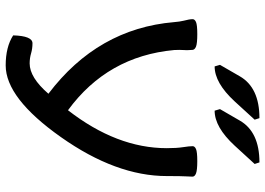

<svg xmlns="http://www.w3.org/2000/svg" viewBox="-147 -763 919 665"><g transform="rotate(90 312.5 -430.5)"><path d="M206.5 9.3Q142.6 9.3 102.5 -16.6Q104.5 -83.5 129.9 -83.5Q148.4 -83.5 165 -78.6Q181.6 -73.7 199.7 -73.7Q248.5 -73.7 304.7 -138.7Q79.1 -309.6 56.6 -574.2Q55.2 -592.8 51.8 -606.9Q46.4 -627 46.4 -638.2Q46.4 -645.5 56.4 -649.9Q66.4 -654.3 98.1 -654.3Q130.4 -654.3 141.4 -649.9Q152.3 -645.5 152.8 -637.7Q153.8 -627.9 153.8 -618.7Q153.8 -612.8 153.3 -606.4Q152.8 -600.1 152.8 -591.8L153.3 -574.2Q174.8 -343.3 361.8 -206.5Q493.2 -375.5 493.2 -548.8Q493.2 -583 489.7 -605Q486.3 -627 486.3 -638.2Q486.3 -645.5 496.3 -649.9Q506.3 -654.3 538.1 -654.3Q569.3 -654.3 580.6 -649.9Q591.8 -645.5 591.8 -637.7Q591.8 -627.9 590.8 -613.5Q589.8 -599.1 589.8 -548.8Q589.8 -373 454.8 -181.9Q319.8 9.3 206.5 9.3ZM210 -714.4 204.6 -732.9 244.1 -801.3Q283.2 -869.6 389.2 -869.6L394.5 -853L331.1 -783.7Q267.1 -714.4 210 -714.4ZM363.3 -714.4 357.9 -732.9 397.5 -801.3Q436.5 -869.6 542.5 -869.6L547.9 -853L484.4 -783.7Q420.4 -714.4 363.3 -714.4Z"/></g></svg>

Font: Bainsley
Style: Regular
Weight: 400
Designer: Paul James MIller
Foundry: High-Logic / Made with FontCreator
Version: Version 1.411;March 28, 2021;FontCreator 13.0.0.2683 64-bit